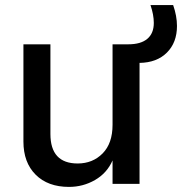

<svg xmlns="http://www.w3.org/2000/svg" viewBox="-20 -722 715 754"><path d="M72 -548H178V-196Q178 -80 285 -80Q344 -80 383 -119.5Q422 -159 422 -232V-548H484Q533 -548 558.5 -569.5Q584 -591 584 -632Q584 -664 571 -702H660Q675 -659 675 -620Q675 -555 635.5 -515.5Q596 -476 528 -475V0H422V-92Q400 -42 353 -15Q306 12 251 12Q168 12 120 -36Q72 -84 72 -166Z"/></svg>

Font: Application Medium
Style: Regular
Weight: 500
Designer: Wei Huang
Foundry: Wei Huang
Version: Version 0.012